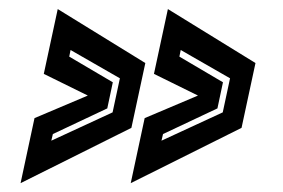

<svg xmlns="http://www.w3.org/2000/svg" viewBox="-20 -522 640 434"><path d="M26.5 -108 58 -255 178.5 -306 79 -355 110.5 -501.5 308.5 -379.5 277 -233ZM96 -204 234.5 -268 251 -345 139.5 -409 136.5 -394 235 -336 222.5 -277 99.5 -219ZM275.5 -108 307 -255 427.5 -306 328 -355 359.5 -501.5 557.5 -379.5 526 -233ZM345 -204 483.5 -268 500 -345 388.5 -409 385.5 -394 484 -336 471.5 -277 348.5 -219Z"/></svg>

Font: Tourney Thin
Style: Bold Italic
Weight: 700
Italic angle: -12°
Version: Version 1.015